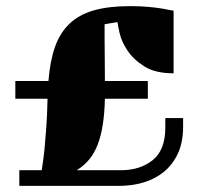

<svg xmlns="http://www.w3.org/2000/svg" viewBox="-20 -606 657 626"><path d="M138 -342Q143 -407 159.5 -453.5Q176 -500 207.5 -529.5Q239 -559 287 -572.5Q335 -586 404 -586Q438 -586 464.5 -583.5Q491 -581 509 -578Q530 -574 546 -571V-367Q486 -367 450.5 -389.5Q415 -412 395.5 -441.5Q376 -471 370 -498Q364 -525 363 -534L321 -527V-479Q321 -456 321.5 -421.5Q322 -387 322 -342H462V-284H322Q320 -190 298.5 -134.5Q277 -79 230 -51H374Q437 -51 478 -84Q519 -117 519 -190V-221H577V-193Q577 -142 560 -105.5Q543 -69 514 -45.5Q485 -22 447.5 -11Q410 0 368 0H43V-51H116Q121 -81 125 -118Q128 -150 131 -191.5Q134 -233 135 -284H30V-342Z"/></svg>

Font: Bigshot One
Style: Regular
Weight: 400
Designer: Gesine Todt
Foundry: Gesine Todt
Version: Version 1.000